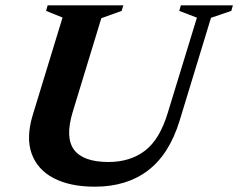

<svg xmlns="http://www.w3.org/2000/svg" viewBox="-20 -690 897 723"><path d="M254 -269Q224.5 -172.5 258.8 -126.2Q293 -80 389 -80Q469.5 -80 525.5 -122.2Q581.5 -164.5 612 -266L721.5 -623.5L655 -649L661 -670H857L851 -649L774.5 -623L656.5 -236Q617.5 -109 537.2 -48Q457 13 337 13Q243.5 13 182 -19.2Q120.5 -51.5 99 -112Q77.5 -172.5 103.5 -257.5L215.5 -624L153.5 -649L159.5 -670H444.5L438 -649L361.5 -621.5Z"/></svg>

Font: Newsreader 16pt
Style: Bold Italic
Weight: 700
Italic angle: -17°
Designer: Hugues Gentile
Foundry: Production Type
Version: Version 1.003; ttfautohint (v1.8.3)